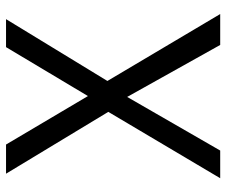

<svg xmlns="http://www.w3.org/2000/svg" viewBox="-77 -677 754 640"><g transform="rotate(-90 300.0 -357.0)"><path d="M573.2 0H470.2L296.9 -310.1L118.2 0H25.9L247.1 -373L41 -713.9H138.2L299.8 -440.9L462.9 -713.9H556.2L350.1 -376Z"/></g></svg>

Font: Droid Sans Mono
Style: Regular
Weight: 400
Monospace: yes
Foundry: Ascender Corporation
Version: Version 1.00 build 112